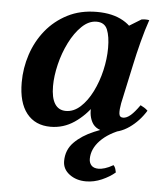

<svg xmlns="http://www.w3.org/2000/svg" viewBox="-51 -515 678 786"><g transform="rotate(5 288.0 -122.5)"><path d="M331 225Q291 225 263 204Q235 183 235 150Q235 104 266 72.5Q297 41 347 20Q397 -1 453 -16L467 0Q406 21 372.5 56Q339 91 339 132Q339 148 348.5 158.5Q358 169 378 169Q389 169 404 164.5Q419 160 438 149Q444 155 446.5 163.5Q449 172 450 178Q428 197 396 211Q364 225 331 225ZM404 15Q354 15 336.5 -18.5Q319 -52 329 -98L342 -159L386 -254L391 -388L500 -455Q516 -458 532 -455Q518 -415 504.5 -363Q491 -311 482 -268L447 -106Q442 -79 443.5 -63.5Q445 -48 460 -48Q474 -48 490 -61.5Q506 -75 527 -105Q535 -101 542.5 -96.5Q550 -92 557 -85Q530 -41 490 -13Q450 15 404 15ZM167 15Q104 15 69 -29Q34 -73 34 -156Q34 -215 52.5 -271Q71 -327 107 -371.5Q143 -416 195.5 -443Q248 -470 316 -470Q381 -470 424.5 -445Q468 -420 484 -377L412 -325Q412 -265 394 -204.5Q376 -144 342.5 -94.5Q309 -45 264.5 -15Q220 15 167 15ZM224 -55Q256 -55 283.5 -80Q311 -105 331.5 -146Q352 -187 363 -234.5Q374 -282 374 -327Q374 -374 362.5 -402Q351 -430 318 -430Q286 -430 257.5 -402.5Q229 -375 207.5 -332Q186 -289 174.5 -241Q163 -193 163 -152Q163 -104 178.5 -79.5Q194 -55 224 -55Z"/></g></svg>

Font: Poltawski Nowy SemiBold
Style: Italic
Weight: 600
Italic angle: -12°
Version: Version 1.001;gftools[0.9.25]